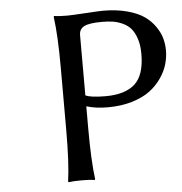

<svg xmlns="http://www.w3.org/2000/svg" viewBox="-49 -699 711 749"><g transform="rotate(-5 306.5 -324.5)"><path d="M284.2 -564.9V-329.1Q304.2 -318.8 362.8 -318.8Q439.5 -318.8 477.8 -353.5Q516.1 -388.2 516.1 -471.2Q516.1 -505.9 507.6 -531.2Q499 -556.6 486.1 -571.3Q473.1 -585.9 453.6 -594.7Q434.1 -603.5 415.5 -606.2Q397 -608.9 374 -608.9Q322.8 -608.9 303.5 -598.4Q284.2 -587.9 284.2 -564.9ZM198.2 -444.8Q198.2 -569.8 188 -645L189.9 -647.9Q208.5 -645 241.2 -645Q256.8 -645 312.5 -648.4Q368.2 -651.9 380.9 -651.9Q434.1 -651.9 475.8 -640.6Q517.6 -629.4 542.7 -611.6Q567.9 -593.8 584.2 -569.8Q600.6 -545.9 606.7 -522.9Q612.8 -500 612.8 -476.1Q612.8 -449.2 605 -422.4Q597.2 -395.5 578.9 -368.7Q560.5 -341.8 533.2 -321.3Q505.9 -300.8 463.1 -287.8Q420.4 -274.9 368.2 -274.9Q320.3 -274.9 284.2 -286.1V-200.2Q284.2 -71.3 293.9 0L292 2.9Q273.4 0 241.2 0Q208.5 0 189.9 2.9L188 0Q198.2 -71.3 198.2 -200.2Z"/></g></svg>

Font: Linear Smooth
Style: Regular
Weight: 400
Designer: Philipp H. Poll, Flanker
Foundry: Philipp H. Poll, reworked by Flanker
Version: Version 1.061 | FøM Fix